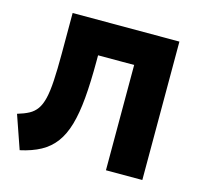

<svg xmlns="http://www.w3.org/2000/svg" viewBox="-104 -812 978 938"><g transform="rotate(15 385.0 -343.0)"><path d="M74 14.5 15.5 -154Q49.5 -164 73 -176.5Q96.5 -189 111.8 -210.5Q127 -232 135.5 -267.2Q144 -302.5 147.2 -357.8Q150.5 -413 150.5 -494V-700H690.5V0H506.5V-532.5H324V-503Q324 -396 317 -316Q310 -236 293.5 -179Q277 -122 248.5 -83.8Q220 -45.5 177 -22Q134 1.5 74 14.5Z"/></g></svg>

Font: Geologica Cursive ExtraBold
Style: Regular
Weight: 800
Designer: Sindre Bremnes, Frode Helland
Foundry: Monokrom Skriftforlag AS
Version: Version 1.010;gftools[0.9.28]